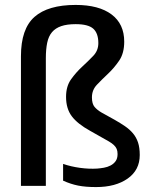

<svg xmlns="http://www.w3.org/2000/svg" viewBox="-20 -754 613 779"><path d="M65 -526Q65 -637 120 -685.5Q175 -734 287 -734Q381 -734 432.5 -695.5Q484 -657 484 -585Q484 -538 463.5 -508Q443 -478 418.5 -455Q394 -432 373.5 -410.5Q353 -389 353 -359Q353 -333 363.5 -320.5Q374 -308 391 -298L445 -268Q468 -255 487 -242Q506 -229 519.5 -213Q533 -197 540 -176Q547 -155 547 -125Q547 -64 498 -29.5Q449 5 370 5Q327 5 297 -1Q267 -7 236 -21V-89Q268 -78 304.5 -73Q341 -68 374 -70Q387 -71 401.5 -73.5Q416 -76 428.5 -82.5Q441 -89 449 -100Q457 -111 457 -129Q457 -141 453.5 -149.5Q450 -158 442 -165.5Q434 -173 422 -180Q410 -187 392 -197L346 -223Q295 -251 271.5 -282Q248 -313 248 -361Q248 -404 268.5 -432.5Q289 -461 313.5 -483.5Q338 -506 358.5 -527.5Q379 -549 379 -579Q379 -619 358.5 -637.5Q338 -656 287 -656Q252 -656 228.5 -648Q205 -640 191 -623.5Q177 -607 171.5 -580.5Q166 -554 166 -518V0H65Z"/></svg>

Font: BM YEONSUNG
Style: Regular
Weight: 400
Designer: Bongjin Kim; Myungsoo Han; Jaehyun Keum; Jihee Min; Dokyung Lee; Chorong Kim; Jooyeon Kang; Sang-a Kim;
Foundry: Sandoll Communications Inc.
Version: Version 1.000;PS 1;hotconv 16.6.51;makeotf.lib2.5.65220